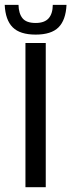

<svg xmlns="http://www.w3.org/2000/svg" viewBox="-51 -779 297 799"><path d="M54.9 0V-600H139.4V0ZM97.4 -635Q32.3 -635 1.9 -665.3Q-28.5 -695.6 -31.4 -758.8H26Q26.8 -722.9 42.6 -703.2Q58.5 -683.4 97.4 -683.4Q134 -683.4 151.2 -702.6Q168.3 -721.7 168.7 -758.8H225.8Q222.8 -695.6 192.6 -665.3Q162.4 -635 97.4 -635Z"/></svg>

Font: Big Shoulders Text SC Thin
Style: Regular
Weight: 100
Designer: Patric King
Foundry: XO Type Co
Version: Version 2.002